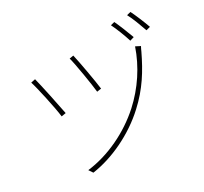

<svg xmlns="http://www.w3.org/2000/svg" viewBox="-145 -1010 1291 1217"><g transform="rotate(-20 500.0 -401.5)"><path d="M418 -704 390 -694C411 -651 468 -488 482 -437L512 -447C498 -495 438 -659 418 -704ZM806 -625C786 -495 731 -369 649 -263C550 -136 408 -34 259 11L284 37C425 -9 574 -114 675 -247C758 -355 799 -461 832 -579C834 -588 839 -606 842 -614ZM139 -646 109 -634C128 -600 200 -427 217 -367L248 -378C224 -442 161 -598 139 -646ZM735 -815 708 -803C732 -771 770 -709 790 -669L818 -683C796 -722 757 -784 735 -815ZM853 -840 826 -828C852 -796 886 -737 909 -696L937 -709C914 -750 876 -809 853 -840Z"/></g></svg>

Font: Noto Sans Japanese Thin
Style: Regular
Weight: 100
Designer: Ryoko NISHIZUKA (kana & ideographs); Paul D. Hunt (Latin, Greek & Cyrillic); Wenlong ZHANG (bopomofo); Sandoll Communica
Foundry: Adobe Systems Incorporated
Version: Version 1.000;PS 1;hotconv 1.0.78;makeotf.lib2.5.61930